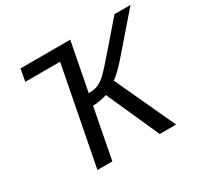

<svg xmlns="http://www.w3.org/2000/svg" viewBox="-146 -866 1082 1045"><g transform="rotate(-30 394.5 -344.0)"><path d="M98.1 -688H410.6L352.1 -385.7Q387.2 -385.7 410.4 -395.3Q433.6 -404.8 459.5 -428.7Q485.4 -452.6 559.6 -539.1L688.5 -688H789.1L613.8 -485.4Q542 -401.9 504.4 -376.5L678.7 0H575.7L427.7 -330.6Q415 -325.2 387.5 -320.1Q359.9 -314.9 338.4 -314.9L277.8 0H184.1L302.7 -611.8H83.5Z"/></g></svg>

Font: Liberation Sans
Style: Italic
Weight: 400
Italic angle: -12°
Designer: Steve Matteson
Foundry: Ascender Corporation
Version: Version 2.1.5